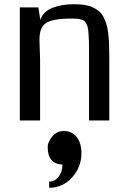

<svg xmlns="http://www.w3.org/2000/svg" viewBox="-20 -571 611 910"><path d="M74 0ZM498 0H402V-324Q402 -355 401.5 -374Q401 -393 399.5 -412Q398 -431 396 -440.5Q394 -450 389 -459.5Q384 -469 378.5 -472.5Q373 -476 362.5 -479Q352 -482 342 -482.5Q332 -483 315 -483Q278 -483 251.5 -479Q225 -475 208.5 -467.5Q192 -460 183 -447Q174 -434 170.5 -418.5Q167 -403 167 -381Q167 -368 168.5 -336.5Q170 -305 170 -286V0H74V-536H162L171 -476Q184 -516 227.5 -533.5Q271 -551 331 -551Q359 -551 381 -547.5Q403 -544 420 -536Q437 -528 449.5 -517.5Q462 -507 470.5 -490.5Q479 -474 484.5 -456Q490 -438 493 -412Q496 -386 497 -359.5Q498 -333 498 -297ZM282 50Q321 50 343.5 78.5Q366 107 366 155Q366 220 322 269.5Q278 319 213 319V290Q241 289 258.5 266Q276 243 276 209Q206 206 206 126Q206 102 227.5 76Q249 50 282 50Z"/></svg>

Font: Myanmar Chatu
Style: Regular
Weight: 400
Designer: Danh Hong
Foundry: Google Inc.
Version: Version 2.00 November 20, 2015